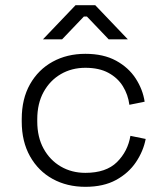

<svg xmlns="http://www.w3.org/2000/svg" viewBox="-20 -708 643 742"><path d="M310 14Q239 14 183.5 -16.5Q128 -47 96 -104Q64 -161 64 -238V-248Q64 -326 96 -382.5Q128 -439 183.5 -469.5Q239 -500 310 -500Q380 -500 428.5 -473.5Q477 -447 504.5 -404.5Q532 -362 539 -315L480 -303Q475 -342 455 -374.5Q435 -407 399 -426.5Q363 -446 310 -446Q257 -446 215 -421.5Q173 -397 148.5 -352.5Q124 -308 124 -247V-239Q124 -178 148.5 -133.5Q173 -89 215 -64.5Q257 -40 310 -40Q390 -40 432 -81.5Q474 -123 484 -183L543 -171Q534 -124 505.5 -81.5Q477 -39 428.5 -12.5Q380 14 310 14ZM220 -556H146L272 -688H348L474 -556H400L316 -644H304Z"/></svg>

Font: Space Grotesk Variable Light
Style: Regular
Weight: 300
Designer: Florian Karsten
Foundry: Florian Karsten
Version: Version 2.000